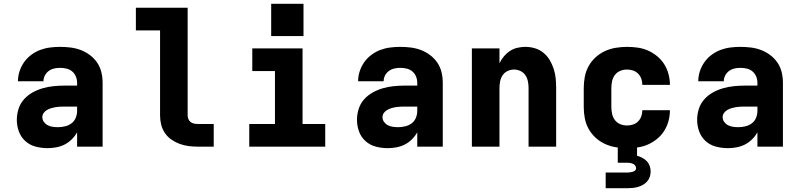

<svg xmlns="http://www.w3.org/2000/svg" viewBox="-20 -776 4240 1016"><path d="M232 8H231Q200 8 169 0Q138 -8 114.5 -29Q91 -50 80 -80Q69 -110 69 -142Q69 -171 78 -199.5Q87 -228 106.5 -250Q126 -272 152 -286.5Q178 -301 206 -309Q234 -317 263.5 -320Q293 -323 322 -323H388V-338Q388 -355 381.5 -371Q375 -387 362 -398Q349 -409 332 -413Q315 -417 298 -417Q282 -417 266.5 -413.5Q251 -410 238 -400.5Q225 -391 217.5 -376.5Q210 -362 210 -346H75Q75 -373 83.5 -399Q92 -425 107.5 -447Q123 -469 145 -485.5Q167 -502 192 -511.5Q217 -521 244 -524.5Q271 -528 298 -528Q326 -528 354 -524.5Q382 -521 408 -511Q434 -501 456.5 -484Q479 -467 494.5 -444Q510 -421 516.5 -393.5Q523 -366 523 -338V0H388V-76Q377 -56 360 -39Q343 -22 322.5 -11.5Q302 -1 278.5 3.5Q255 8 232 8ZM287 -103Q305 -103 324 -107.5Q343 -112 358 -123Q373 -134 380.5 -152Q388 -170 388 -189V-212H322Q310 -212 298 -211.5Q286 -211 274 -209Q262 -207 250.5 -203.5Q239 -200 228.5 -194Q218 -188 211 -178Q204 -168 204 -156Q204 -142 212.5 -130.5Q221 -119 233 -113Q245 -107 259 -105Q273 -103 287 -103Z M1027 0Q1003 0 978.5 -3Q954 -6 931 -14.5Q908 -23 887.5 -37Q867 -51 853 -71.5Q839 -92 833 -116Q827 -140 827 -165V-615H699V-735H973V-165Q973 -155 977 -145.5Q981 -136 989 -130Q997 -124 1007 -122Q1017 -120 1027 -120H1111V0Z M1299 0V-120H1435V-400H1315V-520H1581V-120H1701V0ZM1415 -585V-756H1586V-585Z M2032 8H2031Q2000 8 1969 0Q1938 -8 1914.5 -29Q1891 -50 1880 -80Q1869 -110 1869 -142Q1869 -171 1878 -199.5Q1887 -228 1906.5 -250Q1926 -272 1952 -286.5Q1978 -301 2006 -309Q2034 -317 2063.5 -320Q2093 -323 2122 -323H2188V-338Q2188 -355 2181.5 -371Q2175 -387 2162 -398Q2149 -409 2132 -413Q2115 -417 2098 -417Q2082 -417 2066.5 -413.5Q2051 -410 2038 -400.5Q2025 -391 2017.5 -376.5Q2010 -362 2010 -346H1875Q1875 -373 1883.5 -399Q1892 -425 1907.5 -447Q1923 -469 1945 -485.5Q1967 -502 1992 -511.5Q2017 -521 2044 -524.5Q2071 -528 2098 -528Q2126 -528 2154 -524.5Q2182 -521 2208 -511Q2234 -501 2256.5 -484Q2279 -467 2294.5 -444Q2310 -421 2316.5 -393.5Q2323 -366 2323 -338V0H2188V-76Q2177 -56 2160 -39Q2143 -22 2122.5 -11.5Q2102 -1 2078.5 3.5Q2055 8 2032 8ZM2087 -103Q2105 -103 2124 -107.5Q2143 -112 2158 -123Q2173 -134 2180.5 -152Q2188 -170 2188 -189V-212H2122Q2110 -212 2098 -211.5Q2086 -211 2074 -209Q2062 -207 2050.5 -203.5Q2039 -200 2028.5 -194Q2018 -188 2011 -178Q2004 -168 2004 -156Q2004 -142 2012.5 -130.5Q2021 -119 2033 -113Q2045 -107 2059 -105Q2073 -103 2087 -103Z M2477 0V-520H2623V-441Q2632 -460 2646 -477Q2660 -494 2678 -506Q2696 -518 2717.5 -523Q2739 -528 2760 -528Q2786 -528 2811 -520.5Q2836 -513 2856 -496.5Q2876 -480 2889 -458Q2902 -436 2910 -411.5Q2918 -387 2920.5 -361.5Q2923 -336 2923 -310V0H2777V-310Q2777 -328 2773.5 -345.5Q2770 -363 2760.5 -377.5Q2751 -392 2734.5 -400Q2718 -408 2700 -408Q2682 -408 2665.5 -400Q2649 -392 2639.5 -377.5Q2630 -363 2626.5 -345.5Q2623 -328 2623 -310V0Z M3298 8Q3268 8 3238 3Q3208 -2 3181 -14.5Q3154 -27 3131.5 -47.5Q3109 -68 3094.5 -94.5Q3080 -121 3074.5 -150.5Q3069 -180 3069 -210V-310Q3069 -340 3074.5 -369.5Q3080 -399 3094.5 -425.5Q3109 -452 3131.5 -472.5Q3154 -493 3181 -505.5Q3208 -518 3238 -523Q3268 -528 3298 -528Q3326 -528 3354.5 -524Q3383 -520 3409 -508.5Q3435 -497 3457.5 -478.5Q3480 -460 3495 -436Q3510 -412 3517.5 -384Q3525 -356 3525 -328Q3525 -328 3525 -328Q3525 -328 3525 -327H3379Q3379 -327 3379 -327.5Q3379 -328 3379 -328Q3379 -344 3373.5 -359.5Q3368 -375 3356.5 -386.5Q3345 -398 3329.5 -403Q3314 -408 3298 -408Q3279 -408 3262 -401Q3245 -394 3234 -379.5Q3223 -365 3219 -346.5Q3215 -328 3215 -310V-210Q3215 -192 3219 -173.5Q3223 -155 3234 -140.5Q3245 -126 3262 -119Q3279 -112 3298 -112Q3314 -112 3329.5 -117Q3345 -122 3356.5 -133.5Q3368 -145 3373.5 -160.5Q3379 -176 3379 -192Q3379 -192 3379 -192.5Q3379 -193 3379 -193H3525Q3525 -192 3525 -192Q3525 -192 3525 -192Q3525 -164 3517.5 -136Q3510 -108 3495 -84Q3480 -60 3457.5 -41.5Q3435 -23 3409 -11.5Q3383 0 3354.5 4Q3326 8 3298 8ZM3185 220V137H3300Q3307 137 3314 136Q3321 135 3328 133Q3335 131 3340.5 126.5Q3346 122 3346 115Q3346 107 3341.5 100.5Q3337 94 3330 91Q3323 88 3315.5 86.5Q3308 85 3300 85H3249V0H3351V48Q3365 52 3378.5 59Q3392 66 3402.5 77Q3413 88 3418 102Q3423 116 3423 131Q3423 146 3418.5 159.5Q3414 173 3404.5 184Q3395 195 3382.5 202Q3370 209 3356.5 213Q3343 217 3328.5 218.5Q3314 220 3300 220Z M3832 8H3831Q3800 8 3769 0Q3738 -8 3714.5 -29Q3691 -50 3680 -80Q3669 -110 3669 -142Q3669 -171 3678 -199.5Q3687 -228 3706.5 -250Q3726 -272 3752 -286.5Q3778 -301 3806 -309Q3834 -317 3863.5 -320Q3893 -323 3922 -323H3988V-338Q3988 -355 3981.5 -371Q3975 -387 3962 -398Q3949 -409 3932 -413Q3915 -417 3898 -417Q3882 -417 3866.5 -413.5Q3851 -410 3838 -400.5Q3825 -391 3817.5 -376.5Q3810 -362 3810 -346H3675Q3675 -373 3683.5 -399Q3692 -425 3707.5 -447Q3723 -469 3745 -485.5Q3767 -502 3792 -511.5Q3817 -521 3844 -524.5Q3871 -528 3898 -528Q3926 -528 3954 -524.5Q3982 -521 4008 -511Q4034 -501 4056.5 -484Q4079 -467 4094.5 -444Q4110 -421 4116.5 -393.5Q4123 -366 4123 -338V0H3988V-76Q3977 -56 3960 -39Q3943 -22 3922.5 -11.5Q3902 -1 3878.5 3.5Q3855 8 3832 8ZM3887 -103Q3905 -103 3924 -107.5Q3943 -112 3958 -123Q3973 -134 3980.5 -152Q3988 -170 3988 -189V-212H3922Q3910 -212 3898 -211.5Q3886 -211 3874 -209Q3862 -207 3850.5 -203.5Q3839 -200 3828.5 -194Q3818 -188 3811 -178Q3804 -168 3804 -156Q3804 -142 3812.5 -130.5Q3821 -119 3833 -113Q3845 -107 3859 -105Q3873 -103 3887 -103Z"/></svg>

Font: Iosevka SS04 Heavy Extended
Style: Regular
Weight: 900
Width: 7
Monospace: yes
Designer: Belleve Invis
Foundry: Belleve Invis
Version: Version 19.0.0; ttfautohint (v1.8.4)